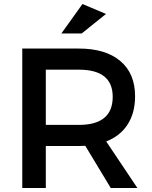

<svg xmlns="http://www.w3.org/2000/svg" viewBox="-20 -944 763 964"><path d="M288.1 -775.9 394 -923.8 512.2 -874 390.1 -775.9ZM210 -316.9H376Q545.9 -316.9 545.9 -458Q545.9 -594.2 376 -594.2H210ZM91.8 0V-700.2H376Q509.8 -700.2 584 -637.7Q658.2 -575.2 658.2 -460.9Q658.2 -377 620.6 -318.8Q583 -260.7 513.2 -233.9L669.9 0H536.1L408.2 -211.9Q398.4 -210.9 376 -210.9H210V0Z"/></svg>

Font: TruenoRg
Style: Book
Weight: 400
Designer: Julieta Ulanovsky
Foundry: Julieta Ulanovsky
Version: Version 3.001b